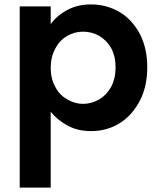

<svg xmlns="http://www.w3.org/2000/svg" viewBox="-20 -583 718 867"><path d="M209 -474C209 -474 209 -554 209 -554C209 -554 69 -554 69 -554C69 -554 69 264 69 264C69 264 209 264 209 264C209 264 209 -79 209 -79C209 -79 209 -79 209 -79C228 -54 254 -33 285 -16C316 1 351 9 392 9C392 9 392 9 392 9C439 9 482 -3 521 -27C559 -51 589 -85 612 -129C634 -172 645 -222 645 -279C645 -279 645 -279 645 -279C645 -336 634 -386 612 -429C589 -472 559 -505 521 -528C482 -551 439 -563 392 -563C392 -563 392 -563 392 -563C351 -563 315 -555 284 -538C252 -521 227 -499 209 -474ZM502 -279C502 -279 502 -279 502 -279C502 -245 495 -216 482 -191C468 -166 450 -147 428 -134C405 -121 381 -114 355 -114C355 -114 355 -114 355 -114C330 -114 306 -121 284 -134C261 -147 243 -165 230 -190C216 -215 209 -244 209 -277C209 -277 209 -277 209 -277C209 -310 216 -339 230 -364C243 -389 261 -408 284 -421C306 -434 330 -440 355 -440C355 -440 355 -440 355 -440C381 -440 405 -434 428 -421C450 -408 468 -390 482 -366C495 -341 502 -312 502 -279Z"/></svg>

Font: Girnar Poppins
Style: SemiBold
Weight: 500
Designer: Ninad Kale (Devanagari), Jonny Pinhorn (Latin)
Foundry: Indian Type Foundry
Version: ""